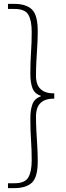

<svg xmlns="http://www.w3.org/2000/svg" viewBox="-20 -800 339 987"><path d="M21 167V142H55Q108 142 125.5 112Q143 82 143 24Q143 -30 139.5 -80Q136 -130 136 -191Q136 -236 147 -265Q158 -294 189 -304V-308Q158 -318 147 -346.5Q136 -375 136 -421Q136 -482 139.5 -531.5Q143 -581 143 -636Q143 -695 125.5 -724.5Q108 -754 55 -754H21V-780H54Q114 -780 144 -751.5Q174 -723 174 -640Q174 -600 171.5 -561.5Q169 -523 167 -485.5Q165 -448 165 -408Q165 -386 172.5 -366Q180 -346 200.5 -333Q221 -320 259 -320V-293Q221 -293 200.5 -280Q180 -267 172.5 -246.5Q165 -226 165 -202Q165 -164 167 -126.5Q169 -89 171.5 -50.5Q174 -12 174 29Q174 111 144 139Q114 167 54 167Z"/></svg>

Font: Noto Sans KR Thin Thin
Style: Regular
Weight: 250
Version: Version 2.004-H2;hotconv 1.0.118;makeotfexe 2.5.65603